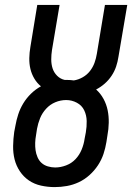

<svg xmlns="http://www.w3.org/2000/svg" viewBox="-20 -755 540 783"><path d="M203 8Q175 8 147.5 2Q120 -4 98 -19Q76 -34 61 -56.5Q46 -79 39.5 -105Q33 -131 33.5 -160Q34 -189 38 -217L43 -243Q47 -266 54.5 -289Q62 -312 75 -333.5Q88 -355 106.5 -373Q125 -391 147 -403Q131 -416 120 -434.5Q109 -453 104 -474Q99 -495 99.5 -518Q100 -541 104 -564L132 -735H223L192 -551Q189 -532 189 -512.5Q189 -493 194.5 -476Q200 -459 213 -446Q226 -433 244 -429Q246 -429 248.5 -429Q251 -429 254 -429Q261 -429 267.5 -428.5Q274 -428 281 -427Q300 -430 317.5 -440Q335 -450 347 -465.5Q359 -481 365.5 -499Q372 -517 375 -536L408 -735H499L463 -523Q460 -503 453.5 -483.5Q447 -464 435 -446Q423 -428 407 -414Q391 -400 372 -390Q390 -374 402 -352Q414 -330 419 -305.5Q424 -281 423.5 -254.5Q423 -228 418 -202L414 -176Q410 -151 402 -127Q394 -103 379.5 -81Q365 -59 345 -41Q325 -23 301.5 -12Q278 -1 253 3.5Q228 8 203 8ZM205 -72Q227 -72 249.5 -80.5Q272 -89 288 -106Q304 -123 313 -145Q322 -167 325 -189L330 -215Q334 -238 333.5 -261.5Q333 -285 323.5 -305Q314 -325 293.5 -336Q273 -347 250 -347Q227 -347 205.5 -338Q184 -329 168 -311.5Q152 -294 143.5 -273Q135 -252 131 -230L127 -204Q124 -188 123.5 -172.5Q123 -157 125 -142.5Q127 -128 133 -114Q139 -100 149.5 -90.5Q160 -81 175 -76.5Q190 -72 205 -72Z"/></svg>

Font: Iosevka Slab Medium Oblique
Style: Regular
Weight: 500
Italic angle: -9°
Monospace: yes
Designer: Belleve Invis
Foundry: Belleve Invis
Version: Version 11.1.1; ttfautohint (v1.8.3)